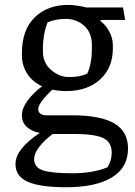

<svg xmlns="http://www.w3.org/2000/svg" viewBox="-20 -561 565 804"><path d="M402.3 -477.5 400.4 -472.7Q421.4 -458.5 437 -430.2Q452.6 -401.9 452.6 -371.1V-358.9Q452.6 -276.9 399.2 -228.3Q345.7 -179.7 257.3 -179.7Q225.6 -179.7 199.2 -185.5Q172.9 -161.1 156.5 -139.4Q140.1 -117.7 140.1 -104.5Q140.1 -91.8 149.2 -85Q158.2 -78.1 174.8 -78.1H284.2Q400.4 -78.1 458.3 -44.4Q516.1 -10.7 516.1 61.5Q516.1 140.6 448.5 181.9Q380.9 223.1 256.3 223.1Q147.9 223.1 96.4 200.2Q44.9 177.2 44.9 126.5Q44.9 93.8 71.5 60.5Q98.1 27.3 147 -4.4Q111.8 -11.2 91.8 -29.8Q71.8 -48.3 71.8 -78.6Q71.8 -107.4 95 -139.2Q118.2 -170.9 156.2 -199.7Q114.3 -219.7 93 -253.9Q71.8 -288.1 71.8 -327.1V-339.8Q71.8 -435.5 125 -488Q178.2 -540.5 267.1 -540.5Q281.2 -540.5 303 -537.4Q324.7 -534.2 341.8 -529.8H495.1L503.9 -477.5ZM200.7 0Q166.5 25.4 144.8 53.2Q123 81.1 123 105Q123 139.6 158.9 152.1Q194.8 164.6 285.6 164.6Q323.2 164.6 361.6 158.4Q399.9 152.3 429.7 139.6Q438 127.9 442.9 111.6Q447.8 95.2 447.8 78.6Q447.8 34.2 412.4 17.1Q377 0 290 0ZM364.7 -373Q364.7 -424.3 332.5 -453.1Q300.3 -481.9 255.4 -481.9Q232.9 -481.9 212.9 -477.8Q192.9 -473.6 179.2 -467.3Q168.9 -440.9 164.3 -413.6Q159.7 -386.2 159.7 -363.3V-344.7Q159.7 -297.4 194.3 -267.8Q229 -238.3 269 -238.3Q292.5 -238.3 311.3 -241.9Q330.1 -245.6 345.2 -252.9Q353.5 -268.6 359.1 -295.7Q364.7 -322.8 364.7 -354.5Z"/></svg>

Font: Noticia Text
Style: Regular
Weight: 400
Designer: JM Sole
Foundry: JM Sole
Version: Version 1.003